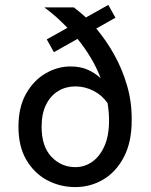

<svg xmlns="http://www.w3.org/2000/svg" viewBox="-20 -750 615 780"><path d="M55 -235Q55 -315 86 -369.5Q117 -424 165.5 -452Q214 -480 266 -480Q307 -480 337 -466.5Q367 -453 389 -432Q373 -475 349 -515Q325 -555 295 -592L199 -538L170 -590L254 -637Q232 -660 209 -680.5Q186 -701 160 -720H280Q292 -711 304.5 -700.5Q317 -690 329 -679L420 -730L449 -678L371 -634Q411 -587 444 -528Q477 -469 496.5 -401.5Q516 -334 515 -260Q515 -173 483.5 -112.5Q452 -52 400 -21Q348 10 286 10Q224 10 171.5 -18Q119 -46 87 -100.5Q55 -155 55 -235ZM149 -235Q149 -155 189 -113Q229 -71 286 -71Q324 -71 355 -93Q386 -115 404.5 -157Q423 -199 423 -260Q423 -278 421.5 -295.5Q420 -313 417 -331Q395 -363 360 -381Q325 -399 286 -399Q248 -399 217 -380.5Q186 -362 167.5 -325.5Q149 -289 149 -235Z"/></svg>

Font: Radio Canada
Style: Regular
Weight: 400
Designer: Charles Daoud, Etienne Aubert Bonn, Alexandre Saumier Demers, Jacques Le Bailly
Foundry: Radio-Canada
Version: Version 2.104;gftools[0.9.28.dev5+ged2979d]